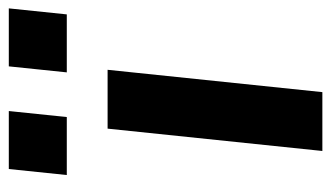

<svg xmlns="http://www.w3.org/2000/svg" viewBox="-182 -588 770 447"><g transform="rotate(-90 203.5 -365.0)"><path d="M264 -500 212 0H75L127 -500ZM19 -595 33 -730H168L154 -595ZM258 -595 272 -730H407L393 -595Z"/></g></svg>

Font: Quantico
Style: Bold Italic
Weight: 700
Italic angle: -12°
Designer: Matt Desmond
Foundry: MADtype
Version: Version 2.002